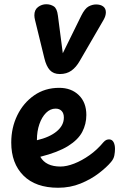

<svg xmlns="http://www.w3.org/2000/svg" viewBox="-20 -880 562 905"><path d="M254 5Q148 5 90.5 -52.5Q33 -110 33 -208Q33 -278 61.5 -336.5Q90 -395 141 -430.5Q192 -466 259 -466Q316 -466 351.5 -431.5Q387 -397 387 -338Q387 -295 367.5 -258Q348 -221 300.5 -191.5Q253 -162 170 -141Q196 -95 265 -95Q294 -95 330 -109Q366 -123 402 -148.5Q438 -174 467 -209Q475 -218 481.5 -220.5Q488 -223 494 -223Q508 -223 515 -210.5Q522 -198 522 -178Q522 -164 519 -147.5Q516 -131 503 -116Q483 -92 446 -63.5Q409 -35 360 -15Q311 5 254 5ZM154 -221V-219Q214 -233 247.5 -261Q281 -289 281 -326Q281 -346 270.5 -357Q260 -368 242 -368Q217 -368 197 -348Q177 -328 165.5 -294.5Q154 -261 154 -221ZM262 -531Q232 -531 215 -549.5Q198 -568 189 -606L145 -786Q142 -798 142 -808Q142 -834 159.5 -847Q177 -860 198 -860Q218 -860 233.5 -850Q249 -840 253 -806L276 -629L363 -806Q380 -840 397.5 -849.5Q415 -859 433 -859Q454 -859 466.5 -849.5Q479 -840 479 -822Q479 -805 468 -786L356 -593Q339 -563 316.5 -547Q294 -531 262 -531Z"/></svg>

Font: Pacifico
Style: Regular
Weight: 400
Designer: Vernon Adams
Foundry: Vernon Adams
Version: Version 3.010; ttfautohint (v1.8.4.7-5d5b)